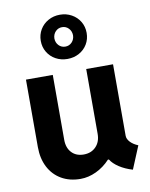

<svg xmlns="http://www.w3.org/2000/svg" viewBox="-90 -876 742 950"><g transform="rotate(-10 281.0 -401.0)"><path d="M493.7 -163.6Q493.7 -147.5 508.3 -131.8Q522.9 -116.2 547.4 -106.4L500 7.8Q461.9 -3.4 433.3 -22.2Q404.8 -41 391.6 -62.5H386.7Q356 -29.3 316.7 -10.7Q277.3 7.8 237.8 7.8Q183.1 7.8 142.1 -15.9Q101.1 -39.6 78.6 -83Q56.2 -126.5 56.2 -183.6V-522.9H190.9V-196.8Q190.9 -156.2 213.4 -132.3Q235.8 -108.4 273.9 -108.4Q312 -108.4 335.4 -132.8Q358.9 -157.2 358.9 -196.8V-522.9H493.7ZM276.9 -810.1Q309.1 -810.1 335.4 -795.4Q361.8 -780.8 377 -755.4Q392.1 -730 392.1 -698.7Q392.1 -667.5 377 -642.1Q361.8 -616.7 335.4 -602.3Q309.1 -587.9 276.9 -587.9Q244.6 -587.9 218.3 -602.3Q191.9 -616.7 176.8 -642.1Q161.6 -667.5 161.6 -698.7Q161.6 -730 176.8 -755.4Q191.9 -780.8 218.3 -795.4Q244.6 -810.1 276.9 -810.1ZM276.9 -747.6Q257.3 -747.6 243.9 -733.6Q230.5 -719.7 230 -698.7Q230.5 -677.7 243.9 -663.8Q257.3 -649.9 276.9 -649.9Q296.4 -649.9 309.8 -663.8Q323.2 -677.7 323.7 -698.7Q323.2 -719.7 309.8 -733.6Q296.4 -747.6 276.9 -747.6Z"/></g></svg>

Font: Reddit Mono
Style: Bold
Weight: 700
Designer: Stephen Hutchings
Foundry: Reddit
Version: Version 1.009